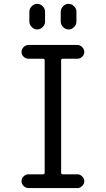

<svg xmlns="http://www.w3.org/2000/svg" viewBox="-20 -960 540 980"><path d="M290 -900.4Q290 -916 302.2 -928.2Q314.5 -940.4 330.1 -940.4Q345.7 -940.4 357.9 -928.2Q370.1 -916 370.1 -900.4V-849.6Q370.1 -834 357.9 -821.8Q345.7 -809.6 330.1 -809.6Q314.5 -809.6 302.2 -821.8Q290 -834 290 -849.6ZM129.9 -900.4Q129.9 -916 142.1 -928.2Q154.3 -940.4 169.9 -940.4Q185.5 -940.4 197.8 -928.2Q210 -916 210 -900.4V-849.6Q210 -834 197.8 -821.8Q185.5 -809.6 169.9 -809.6Q154.3 -809.6 142.1 -821.8Q129.9 -834 129.9 -849.6ZM199.2 -70.3Q208 -70.3 208 -79.1V-652.3Q208 -660.2 199.2 -660.2H125Q111.3 -660.2 100.6 -670.4Q89.8 -680.7 89.8 -694.8Q89.8 -709 100.6 -719.7Q111.3 -730.5 125 -730.5H375Q388.7 -730.5 399.4 -719.7Q410.2 -709 410.2 -694.8Q410.2 -680.7 399.4 -670.4Q388.7 -660.2 375 -660.2H300.8Q292 -660.2 292 -652.3V-79.1Q292 -70.3 300.8 -70.3H375Q388.7 -70.3 399.4 -59.6Q410.2 -48.8 410.2 -35.2Q410.2 -21.5 399.4 -10.7Q388.7 0 375 0H125Q111.3 0 100.6 -10.7Q89.8 -21.5 89.8 -35.2Q89.8 -48.8 100.6 -59.6Q111.3 -70.3 125 -70.3Z"/></svg>

Font: Rounded Mgen+ 1m regular
Style: Regular
Weight: 400
Designer: [Source Han Sans]
Ryoko NISHIZUKA  (kana & ideographs); Paul D. Hunt (Latin, Greek & Cyrillic); Wenlong ZHANG  (bopomofo
Version: Version 1.059.20150602